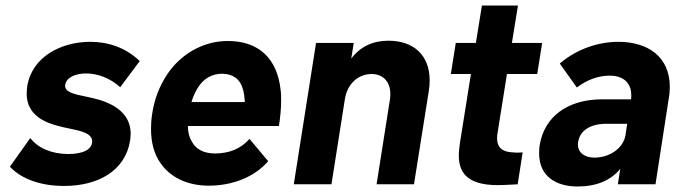

<svg xmlns="http://www.w3.org/2000/svg" viewBox="-20 -670 2471 698"><path d="M213 6C334 6 435 -47 453 -159C454 -168 455 -176 455 -183C455 -284 345 -308 296 -318C248 -328 213 -335 217 -362C222 -389 254 -403 294 -403C334 -403 381 -386 417 -353L488 -448C436 -498 372 -518 308 -518C203 -518 96 -464 79 -356C78 -347 77 -338 77 -330C77 -234 174 -215 231 -203C276 -194 315 -185 315 -156C315 -126 281 -110 227 -110C167 -111 119 -131 90 -168L16 -64C59 -18 130 6 213 6Z M763 -112C721 -112 692 -127 677 -156C668 -171 663 -190 663 -212H994C999 -243 1002 -276 1002 -304C1002 -319 1002 -332 1000 -344C988 -455 923 -521 808 -521C718 -521 637 -473 588 -400C559 -356 541 -309 533 -255C530 -236 529 -218 529 -201C529 -153 540 -110 563 -78C597 -27 659 5 739 5C826 5 906 -27 955 -84L887 -165C854 -128 814 -113 763 -112ZM788 -402C827 -401 853 -383 863 -346C867 -333 869 -317 870 -299H676C682 -319 690 -337 700 -352C720 -384 750 -402 788 -402Z M1392 -522C1336 -522 1290 -501 1257 -457L1266 -514H1129L1048 0H1185L1234 -311C1243 -365 1282 -401 1331 -401C1373 -401 1399 -372 1399 -329C1399 -323 1399 -317 1398 -311L1349 0H1485L1539 -340C1541 -353 1542 -366 1542 -378C1542 -469 1484 -522 1392 -522Z M1933 -401 1951 -514H1841L1863 -650H1732L1710 -514H1637L1619 -401H1692L1652 -150C1650 -135 1648 -120 1648 -105C1648 -49 1672 3 1789 3C1805 3 1827 2 1862 0L1880 -116C1874 -116 1867 -115 1861 -115C1856 -115 1850 -116 1845 -116C1798 -118 1787 -141 1787 -168C1787 -175 1788 -181 1789 -188L1823 -401Z M2363 0 2411 -311C2414 -326 2415 -341 2415 -354C2415 -465 2334 -518 2228 -518C2159 -518 2079 -494 2015 -439L2077 -352C2117 -382 2158 -395 2196 -395C2256 -395 2275 -359 2275 -324C2275 -319 2275 -314 2274 -309H2170C2040 -309 1958 -243 1942 -142C1940 -131 1940 -121 1940 -112C1940 -30 2000 8 2080 8C2148 8 2200 -14 2235 -56L2226 0ZM2254 -179C2246 -130 2195 -97 2141 -97C2105 -97 2081 -115 2081 -145C2081 -148 2081 -151 2082 -155C2089 -197 2128 -220 2185 -220H2260Z"/></svg>

Font: Arthouse Owned
Style: Bold Italic
Weight: 700
Italic angle: -10°
Designer: Jeremy Tribby
Foundry: Tribby Type
Version: Version 1.000;PS 001.000;hotconv 1.0.88;makeotf.lib2.5.64775